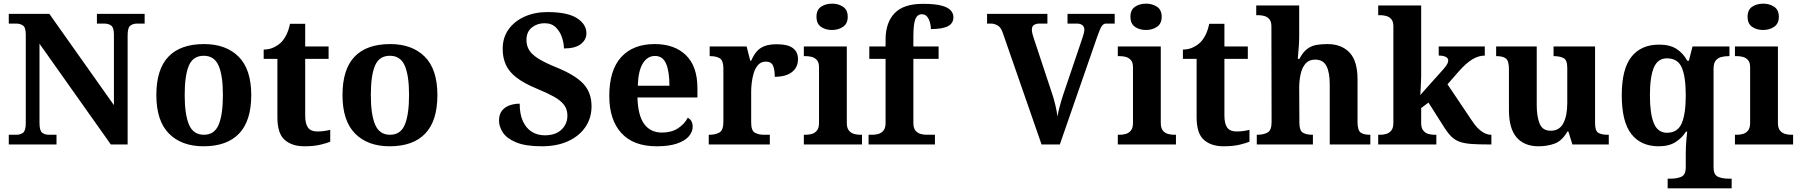

<svg xmlns="http://www.w3.org/2000/svg" viewBox="-20 -790 9843 1050"><path d="M28 0V-53H70Q91 -53 106 -64Q121 -75 121 -118V-600Q121 -640 105.5 -650.5Q90 -661 70 -661H28V-714H250L603 -215V-600Q603 -640 587.5 -650.5Q572 -661 552 -661H510V-714H771V-661H729Q708 -661 693 -650Q678 -639 678 -596V0H586L196 -551V-118Q196 -75 211 -64Q226 -53 247 -53H289V0Z M1093 10Q973 10 904 -59.5Q835 -129 835 -270Q835 -411 901 -480Q967 -549 1096 -549Q1216 -549 1285 -480Q1354 -411 1354 -270Q1354 -129 1287.5 -59.5Q1221 10 1093 10ZM1095 -53Q1153 -53 1176 -108.5Q1199 -164 1199 -271Q1199 -377 1175.5 -431Q1152 -485 1094 -485Q1036 -485 1013 -431.5Q990 -378 990 -270Q990 -164 1013.5 -108.5Q1037 -53 1095 -53Z M1644 10Q1577 10 1537 -25Q1497 -60 1497 -148V-468H1422V-519Q1454 -519 1479.5 -532Q1505 -545 1520 -561Q1535 -577 1547 -601.5Q1559 -626 1566 -660H1649V-536H1777V-468H1649V-158Q1649 -113 1664.5 -92Q1680 -71 1715 -71Q1735 -71 1752.5 -73.5Q1770 -76 1786 -80V-15Q1770 -8 1733.5 1Q1697 10 1644 10Z M2111 10Q1991 10 1922 -59.5Q1853 -129 1853 -270Q1853 -411 1919 -480Q1985 -549 2114 -549Q2234 -549 2303 -480Q2372 -411 2372 -270Q2372 -129 2305.5 -59.5Q2239 10 2111 10ZM2113 -53Q2171 -53 2194 -108.5Q2217 -164 2217 -271Q2217 -377 2193.5 -431Q2170 -485 2112 -485Q2054 -485 2031 -431.5Q2008 -378 2008 -270Q2008 -164 2031.5 -108.5Q2055 -53 2113 -53Z M2943 10Q2854 10 2802.5 -11.5Q2751 -33 2730 -65.5Q2709 -98 2709 -130Q2709 -164 2725 -184.5Q2741 -205 2767 -214Q2793 -223 2822 -223Q2822 -166 2839.5 -127.5Q2857 -89 2888 -69.5Q2919 -50 2959 -50Q3018 -50 3050.5 -81Q3083 -112 3083 -158Q3083 -192 3064.5 -216.5Q3046 -241 3009 -261.5Q2972 -282 2916 -305Q2846 -334 2805 -365.5Q2764 -397 2746.5 -435.5Q2729 -474 2729 -523Q2729 -584 2761 -629Q2793 -674 2848.5 -699Q2904 -724 2974 -724Q3084 -724 3135.5 -690.5Q3187 -657 3187 -608Q3187 -573 3156.5 -549Q3126 -525 3064 -525Q3064 -553 3053.5 -585Q3043 -617 3020 -640Q2997 -663 2958 -663Q2918 -663 2888.5 -639.5Q2859 -616 2859 -571Q2859 -543 2872 -519Q2885 -495 2921 -471.5Q2957 -448 3024 -421Q3127 -379 3171 -331Q3215 -283 3215 -209Q3215 -145 3181.5 -95.5Q3148 -46 3087 -18Q3026 10 2943 10Z M3571 10Q3444 10 3378 -62.5Q3312 -135 3312 -265Q3312 -406 3377 -477.5Q3442 -549 3560 -549Q3669 -549 3731.5 -488Q3794 -427 3794 -308V-257H3466Q3469 -157 3503.5 -111Q3538 -65 3600 -65Q3652 -65 3688 -88.5Q3724 -112 3741 -146Q3755 -139 3761.5 -126.5Q3768 -114 3768 -97Q3768 -69 3747 -44.5Q3726 -20 3682.5 -5Q3639 10 3571 10ZM3641 -321Q3641 -398 3623 -441Q3605 -484 3562 -484Q3520 -484 3495 -442.5Q3470 -401 3468 -321Z M3856 0V-53H3859Q3893 -53 3914.5 -65.5Q3936 -78 3936 -125V-415Q3936 -459 3916.5 -471Q3897 -483 3864 -483H3861V-536H4063L4083 -458H4088Q4101 -488 4118 -508Q4135 -528 4161.5 -538Q4188 -548 4229 -548Q4288 -548 4316 -527Q4344 -506 4344 -467Q4344 -421 4310.5 -395.5Q4277 -370 4217 -370Q4217 -411 4207 -432Q4197 -453 4168 -453Q4142 -453 4126 -435Q4110 -417 4102 -390.5Q4094 -364 4091 -337Q4088 -310 4088 -293V-120Q4088 -76 4108 -64.5Q4128 -53 4158 -53H4190V0Z M4376 0V-53H4388Q4403 -53 4419.5 -57.5Q4436 -62 4447.5 -76Q4459 -90 4459 -118V-422Q4459 -449 4447 -462Q4435 -475 4418.5 -479Q4402 -483 4388 -483H4376V-536H4611V-118Q4611 -90 4622.5 -76Q4634 -62 4651 -57.5Q4668 -53 4682 -53H4694V0ZM4530 -626Q4494 -626 4469.5 -643.5Q4445 -661 4445 -698Q4445 -736 4470 -753Q4495 -770 4531 -770Q4565 -770 4590.5 -753Q4616 -736 4616 -698Q4616 -661 4590.5 -643.5Q4565 -626 4530 -626Z M4730 0V-53H4752Q4767 -53 4783.5 -57.5Q4800 -62 4811.5 -76Q4823 -90 4823 -118V-468H4734V-536H4823V-573Q4823 -666 4872 -717.5Q4921 -769 5027 -769Q5092 -769 5128 -759.5Q5164 -750 5179 -733.5Q5194 -717 5194 -696Q5194 -662 5163.5 -646.5Q5133 -631 5071 -631Q5071 -647 5066 -666Q5061 -685 5050.5 -698.5Q5040 -712 5021 -712Q4996 -712 4985.5 -684.5Q4975 -657 4975 -591V-536H5113V-468H4975V-118Q4975 -90 4986.5 -76Q4998 -62 5015 -57.5Q5032 -53 5046 -53H5093V0Z M5463 -613Q5453 -642 5434.5 -651.5Q5416 -661 5401 -661H5378V-714H5708V-661H5662Q5648 -661 5635.5 -654Q5623 -647 5623 -628Q5623 -618 5626 -605.5Q5629 -593 5632 -585L5734 -277Q5742 -255 5751 -217.5Q5760 -180 5763 -153Q5767 -178 5776.5 -212.5Q5786 -247 5795 -274L5898 -578Q5902 -589 5906 -604Q5910 -619 5910 -627Q5910 -644 5899 -652.5Q5888 -661 5870 -661H5818V-714H6076V-661H6028Q6015 -661 6005.5 -647.5Q5996 -634 5980 -588L5776 0H5676Z M6093 0V-53H6105Q6120 -53 6136.5 -57.5Q6153 -62 6164.5 -76Q6176 -90 6176 -118V-422Q6176 -449 6164 -462Q6152 -475 6135.5 -479Q6119 -483 6105 -483H6093V-536H6328V-118Q6328 -90 6339.5 -76Q6351 -62 6368 -57.5Q6385 -53 6399 -53H6411V0ZM6247 -626Q6211 -626 6186.5 -643.5Q6162 -661 6162 -698Q6162 -736 6187 -753Q6212 -770 6248 -770Q6282 -770 6307.5 -753Q6333 -736 6333 -698Q6333 -661 6307.5 -643.5Q6282 -626 6247 -626Z M6671 10Q6604 10 6564 -25Q6524 -60 6524 -148V-468H6449V-519Q6481 -519 6506.5 -532Q6532 -545 6547 -561Q6562 -577 6574 -601.5Q6586 -626 6593 -660H6676V-536H6804V-468H6676V-158Q6676 -113 6691.5 -92Q6707 -71 6742 -71Q6762 -71 6779.5 -73.5Q6797 -76 6813 -80V-15Q6797 -8 6760.5 1Q6724 10 6671 10Z M6853 0V-53H6855Q6889 -53 6911.5 -65Q6934 -77 6934 -122L6933 -646Q6933 -673 6921 -686Q6909 -699 6892.5 -703Q6876 -707 6862 -707H6850V-760H7085V-595Q7085 -569 7083 -539.5Q7081 -510 7079 -489Q7077 -468 7077 -468H7086Q7106 -506 7129.5 -523Q7153 -540 7180.5 -544.5Q7208 -549 7239 -549Q7316 -549 7360 -503Q7404 -457 7404 -356V-124Q7404 -78 7420.5 -65.5Q7437 -53 7471 -53H7474V0H7252V-329Q7252 -394 7234 -429Q7216 -464 7172 -464Q7139 -464 7120 -442.5Q7101 -421 7093 -385.5Q7085 -350 7085 -309L7086 -118Q7086 -76 7105 -64.5Q7124 -53 7157 -53H7160V0Z M7517 0V-53H7529Q7544 -53 7560.5 -57.5Q7577 -62 7588.5 -76Q7600 -90 7600 -118V-646Q7600 -673 7588 -686Q7576 -699 7559.5 -703Q7543 -707 7529 -707H7517V-760H7752V-374Q7752 -361 7751 -343Q7750 -325 7749.5 -308.5Q7749 -292 7748 -281Q7747 -270 7747 -270L7873 -411Q7890 -430 7895 -441Q7900 -452 7900 -459Q7900 -472 7886.5 -479Q7873 -486 7848 -486V-536H8100V-486Q8066 -486 8032 -465.5Q7998 -445 7959 -401L7896 -329L8029 -131Q8055 -91 8082 -72Q8109 -53 8133 -53H8136V0H8122Q8067 0 8029.5 -2.5Q7992 -5 7966 -13.5Q7940 -22 7920.5 -40Q7901 -58 7881 -89L7792 -229L7752 -199V-118Q7752 -90 7763.5 -76Q7775 -62 7792 -57.5Q7809 -53 7823 -53H7835V0Z M8394 10Q8316 10 8274 -38.5Q8232 -87 8232 -188V-412Q8232 -456 8216 -469.5Q8200 -483 8164 -483H8162V-536H8384V-216Q8384 -152 8400 -113.5Q8416 -75 8460 -75Q8508 -75 8529.5 -116Q8551 -157 8551 -227V-419Q8551 -463 8529.5 -473Q8508 -483 8479 -483H8476V-536H8703V-116Q8703 -73 8722 -63Q8741 -53 8770 -53H8778V0H8579L8557 -71H8552Q8522 -19 8481.5 -4.5Q8441 10 8394 10Z M9100 240V187H9118Q9151 187 9175 176.5Q9199 166 9199 125V52Q9199 31 9200 9Q9201 -13 9203 -33.5Q9205 -54 9207 -70H9200Q9179 -36 9143 -13Q9107 10 9051 10Q8954 10 8901.5 -57Q8849 -124 8849 -269Q8849 -413 8902 -479.5Q8955 -546 9053 -546Q9112 -546 9148.5 -522.5Q9185 -499 9207 -458H9216L9236 -536H9438V-483H9434Q9412 -483 9393 -478Q9374 -473 9362.5 -458.5Q9351 -444 9351 -413V125Q9351 166 9375 176.5Q9399 187 9432 187H9450V240ZM9096 -64Q9155 -64 9177 -116Q9199 -168 9199 -267Q9199 -371 9177 -421Q9155 -471 9096 -471Q9046 -471 9024.5 -420.5Q9003 -370 9003 -268Q9003 -168 9024.5 -116Q9046 -64 9096 -64Z M9468 0V-53H9480Q9495 -53 9511.5 -57.5Q9528 -62 9539.5 -76Q9551 -90 9551 -118V-422Q9551 -449 9539 -462Q9527 -475 9510.5 -479Q9494 -483 9480 -483H9468V-536H9703V-118Q9703 -90 9714.5 -76Q9726 -62 9743 -57.5Q9760 -53 9774 -53H9786V0ZM9622 -626Q9586 -626 9561.5 -643.5Q9537 -661 9537 -698Q9537 -736 9562 -753Q9587 -770 9623 -770Q9657 -770 9682.5 -753Q9708 -736 9708 -698Q9708 -661 9682.5 -643.5Q9657 -626 9622 -626Z"/></svg>

Font: Noto Serif Vithkuqi
Style: Bold
Weight: 700
Version: Version 1.005